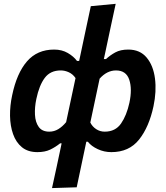

<svg xmlns="http://www.w3.org/2000/svg" viewBox="-20 -764 845 980"><path d="M245.5 196Q257 143.5 268 92.8Q279 42 291.5 -17.5L294.5 -32.5H287Q263.5 -13.5 236.5 -0.5Q209.5 12.5 171 12.5Q122.5 12.5 92 -12.5Q61.5 -37.5 46.8 -79.5Q32 -121.5 31.2 -173Q30.5 -224.5 42 -277.5Q65.5 -390.5 117.8 -450.8Q170 -511 256.5 -511Q296 -511 326 -493.5Q356 -476 373 -453H384L392.5 -493Q405.5 -554.5 418.2 -614.2Q431 -674 443.5 -732.5L570.5 -744.5Q557.5 -685 544.5 -624Q531.5 -563 517 -494.5L510 -462.5H521Q542 -482 568.5 -496.5Q595 -511 634.5 -511Q694.5 -511 728.5 -470.2Q762.5 -429.5 771 -363.5Q779.5 -297.5 763.5 -222Q741 -116 690 -51.8Q639 12.5 548.5 12.5Q511.5 12.5 478.8 -2.8Q446 -18 428.5 -40.5H420.5L415.5 -16.5Q404 38 393.5 87.8Q383 137.5 371.5 192ZM231.5 -92Q256.5 -92 277.8 -105Q299 -118 317.5 -140.5L365.5 -365.5Q352 -385.5 331.5 -395Q311 -404.5 290 -404.5Q237 -404.5 208.5 -366.5Q180 -328.5 165.5 -259Q156.5 -216.5 158.5 -178.2Q160.5 -140 177.8 -116Q195 -92 231.5 -92ZM514.5 -92Q569 -92 597.8 -133.5Q626.5 -175 640.5 -239.5Q655.5 -309.5 639.8 -357Q624 -404.5 572 -404.5Q526 -404.5 488.5 -362.5L441 -138.5Q451.5 -117.5 471 -104.8Q490.5 -92 514.5 -92Z"/></svg>

Font: Commissioner SemiBold
Style: Italic
Weight: 600
Italic angle: -12°
Designer: Kostas Bartsokas
Foundry: Kostas Bartsokas
Version: Version 1.000; ttfautohint (v1.8.3)